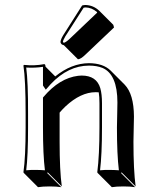

<svg xmlns="http://www.w3.org/2000/svg" viewBox="-20 -693 635 772"><path d="M310.1 -670.9Q316.4 -672.9 324.2 -672.9Q355.5 -671.9 378.9 -649.9L435.5 -593.3L438.5 -582.5L323.7 -473.6Q304.7 -455.1 293.5 -454.6L236.8 -511.2Q231 -512.2 227.1 -515.6Q223.6 -520 223.1 -523.9Q224.1 -535.2 234.4 -551.8ZM516.6 -123.5Q516.6 -8.8 525.4 56.6L468.8 0L466.8 2.9L523.4 59.6Q505.4 56.6 476.6 56.6Q447.8 56.6 429.7 59.6L373 2.9L371.1 0Q379.9 -68.4 379.9 -180.2V-277.8Q379.9 -304.2 377 -321.8Q371.1 -322.3 364.7 -322.3Q304.7 -322.3 243.2 -265.1Q230.5 -252.9 219.7 -240.2V-123.5Q219.7 -7.3 228.5 56.6L171.9 0L169.9 2.9L226.6 59.6Q208 56.6 179.7 56.6Q150.9 56.6 132.8 59.6L76.2 2.9L74.2 0Q83 -62 83 -180.2V-234.9Q83 -373 74.2 -429.2L76.2 -432.1Q120.1 -427.7 157.2 -435.1Q160.2 -434.6 161.1 -433.6Q162.6 -430.7 163.1 -424.8L202.1 -385.7Q267.1 -438.5 337.9 -439Q395 -438.5 424.8 -409.2L481.4 -352.5Q518.1 -314.5 518.6 -224.6Q518.6 -208.5 517.6 -173.8Q516.6 -139.2 516.6 -123.5ZM165.5 -349.6 163.1 -352.1 165 -349.1ZM450.2 -180.2Q450.2 -196.3 451.2 -231Q452.1 -265.6 452.1 -280.8Q452.1 -394 392.1 -419.9Q369.1 -429.2 337.9 -429.2Q254.4 -429.2 184.1 -355Q177.7 -348.1 172.9 -342.3L164.1 -332.5L152.8 -349.1V-424.3Q121.1 -419.4 85.4 -421.4Q93.3 -362.3 92.8 -234.9V-180.2Q92.8 -65.9 85.4 -8.3Q105 -10.3 123 -9.8Q142.1 -9.8 160.6 -8.3Q152.8 -70.3 152.8 -180.2V-300.8L155.3 -303.7Q219.2 -378.9 293.9 -388.2Q301.8 -389.2 308.1 -389.2Q368.2 -389.2 383.3 -338.4Q390.1 -314.5 390.1 -277.8V-180.2Q390.1 -72.3 382.3 -8.3Q401.9 -10.3 419.9 -9.8Q439 -9.8 458 -8.3Q450.2 -71.8 450.2 -180.2ZM316.4 -662.1 242.7 -546.9Q232.9 -530.3 232.9 -523.9Q234.4 -522.5 236.8 -521Q245.1 -522.9 260.3 -537.1L370.6 -642.1L370.1 -644.5Q348.6 -662.6 324.2 -663.1Q319.8 -662.6 316.4 -662.1Z"/></svg>

Font: Linux Biolinum Shadow O
Style: Regular
Weight: 400
Designer: Philipp H. Poll
Foundry: Philipp H. Poll
Version: Version 1.0.4